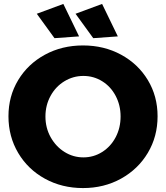

<svg xmlns="http://www.w3.org/2000/svg" viewBox="-20 -943 844 976"><path d="M781 -352Q781 -249 731.5 -166Q682 -83 595.5 -35Q509 13 402 13Q295 13 208.5 -34.5Q122 -82 72.5 -165.5Q23 -249 23 -352Q23 -454 72.5 -536Q122 -618 208.5 -665Q295 -712 402 -712Q509 -712 595.5 -665Q682 -618 731.5 -536Q781 -454 781 -352ZM211 -351Q211 -293 237.5 -245.5Q264 -198 308 -170.5Q352 -143 404 -143Q456 -143 499.5 -170.5Q543 -198 568 -245.5Q593 -293 593 -351Q593 -408 568 -455.5Q543 -503 499.5 -530Q456 -557 404 -557Q352 -557 307.5 -530Q263 -503 237 -455.5Q211 -408 211 -351ZM302 -923 382 -758 257 -749 167 -873ZM499 -923 579 -758 454 -749 364 -873Z"/></svg>

Font: Gontserrat
Style: Bold
Weight: 700
Designer: Julieta Ulanovsky
Foundry: Julieta Ulanovsky
Version: Version 6.001